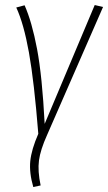

<svg xmlns="http://www.w3.org/2000/svg" viewBox="-20 -546 431 766"><path d="M78.1 -524.9Q107.4 -459 127.9 -350.3Q148.4 -241.7 158.2 -51.8L357.9 -525.9L391.1 -518.1L168 -7.8Q141.1 51.8 135.5 94Q129.9 136.2 142.1 193.8L112.8 200.2Q96.2 143.1 100.8 96.7Q105.5 50.3 132.8 -12.2Q116.2 -220.7 95.5 -336.4Q74.7 -452.1 44.9 -516.1Z"/></svg>

Font: Fira Sans Compressed UltraLight
Style: Italic
Weight: 200
Width: 3
Italic angle: -8°
Designer: Carrois Corporate & Edenspiekermann AG
Foundry: Carrois Corporate GbR & Edenspiekermann AG
Version: Version 4.203;PS 004.203;hotconv 1.0.88;makeotf.lib2.5.64775